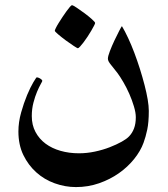

<svg xmlns="http://www.w3.org/2000/svg" viewBox="-20 -513 655 749"><path d="M560.5 -80.6Q560.5 -36.1 554.4 -7.3Q548.3 21.5 540 43.9Q528.3 76.2 503.2 107.4Q478 138.7 443.6 162.8Q409.2 187 366.5 201.9Q323.7 216.8 276.4 216.8Q233.9 216.8 193.4 202.1Q152.8 187.5 121.6 159.4Q90.3 131.3 71 91.6Q51.8 51.8 51.8 0Q51.8 -36.1 62.3 -73.7Q72.8 -111.3 85.7 -142.1Q98.6 -172.9 110.1 -192.1Q121.6 -211.4 123.5 -211.4Q125.5 -211.4 129.2 -210.2Q132.8 -209 136.2 -207Q139.6 -205.1 142.3 -202.4Q145 -199.7 145 -197.3Q145 -195.8 138.7 -184.6Q132.3 -173.3 124.5 -155Q116.7 -136.7 110.4 -112.3Q104 -87.9 104 -60.1Q104 -25.4 118.4 1.7Q132.8 28.8 157.7 47.4Q182.6 65.9 216.1 75.4Q249.5 85 288.1 85Q318.8 85 350.1 78.4Q381.3 71.8 408.2 61.3Q435.1 50.8 455.1 39.6Q475.1 28.3 483.9 18.6Q496.1 5.9 502.9 -12.2Q509.8 -30.3 509.8 -55.7Q509.8 -73.7 502.4 -98.1Q495.1 -122.6 484.4 -147Q473.6 -171.4 461.2 -192.6Q448.7 -213.9 439 -227.1Q424.3 -246.6 412.6 -260.5Q400.9 -274.4 400.9 -283.7Q400.9 -293.5 408.7 -313.7Q416.5 -334 426.5 -355.2Q436.5 -376.5 445.1 -392.8Q453.6 -409.2 455.6 -411.1Q467.3 -391.6 479.7 -365Q492.2 -338.4 503.9 -307.4Q515.6 -276.4 525.9 -243.9Q536.1 -211.4 543.9 -181.2Q551.8 -150.9 556.2 -124.8Q560.5 -98.6 560.5 -80.6ZM351.1 -423.3Q351.1 -420.9 346.9 -412.8Q342.8 -404.8 336.4 -393.8Q330.1 -382.8 322 -370.6Q314 -358.4 306.4 -348.4Q298.8 -338.4 292.5 -331.5Q286.1 -324.7 283.7 -324.7Q281.7 -324.7 267.1 -334.2Q252.4 -343.8 236.3 -355.7Q220.2 -367.7 207 -378.9Q193.8 -390.1 193.8 -393.1Q193.8 -395.5 198 -404.1Q202.1 -412.6 209 -423.6Q215.8 -434.6 223.9 -446.8Q231.9 -459 239.3 -469Q246.6 -479 252.4 -485.8Q258.3 -492.7 260.7 -492.7Q264.6 -492.7 279.3 -482.9Q293.9 -473.1 310.1 -461.2Q326.2 -449.2 338.6 -438Q351.1 -426.8 351.1 -423.3Z"/></svg>

Font: Accordance
Style: Bold-Italic
Weight: 700
Italic angle: -11°
Version: Version 1.2 (build January 31, 2020) Miklal Software Solutio